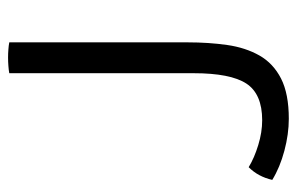

<svg xmlns="http://www.w3.org/2000/svg" viewBox="-150 -576 736 476"><g transform="rotate(-90 218.0 -338.0)"><path d="M41.5 -89.5Q64.5 -75.5 96.2 -65.8Q128 -56 158 -56Q223 -56 248.8 -95.2Q274.5 -134.5 274.5 -226V-683Q282.5 -684.5 292.8 -685.2Q303 -686 313.5 -686Q323.5 -686 333.5 -685.2Q343.5 -684.5 351 -683V-241Q351 -188.5 344.5 -143Q338 -97.5 318.5 -63Q299 -28.5 261.2 -9.2Q223.5 10 161.5 10Q123.5 10 82.2 -1Q41 -12 10 -31Q14 -48.5 21.8 -63Q29.5 -77.5 41.5 -89.5Z"/></g></svg>

Font: Signika
Style: Regular
Weight: 300
Designer: Anna Giedry
Foundry: Anna Giedry
Version: Version 2.000